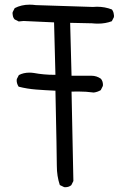

<svg xmlns="http://www.w3.org/2000/svg" viewBox="-20 -781 540 815"><path d="M311 -392.6Q345.7 -392.6 377.9 -388.2Q393.6 -390.1 407.7 -398.4L416.5 -416Q417 -418.5 417 -420.9Q417 -436.5 408.2 -446.8Q390.1 -459.5 368.2 -459.5H283.7L277.8 -684.1L370.6 -682.1Q383.8 -680.7 396 -680.7Q427.7 -680.7 454.6 -690.9L463.4 -708Q463.9 -710.9 463.9 -713.9Q463.9 -716.8 462.9 -721.2Q461.9 -731.4 455.1 -740.7Q425.3 -752.4 391.6 -752.4Q383.3 -752.4 374 -751.5L132.3 -759.3Q118.7 -761.2 105.5 -761.2Q70.8 -761.2 42.5 -746.6L33.7 -729.5Q33.2 -726.6 33.2 -723.6Q33.2 -720.7 34.2 -716.3Q35.2 -706.5 42 -698.7L59.6 -689.9L80.1 -691.9L209.5 -686L215.3 -463.4H210.9Q165.5 -463.4 124 -471.2Q113.8 -472.7 105.5 -472.7Q79.6 -472.7 60.1 -462.4L51.3 -445.3Q50.8 -442.4 50.8 -438Q50.8 -433.6 52.7 -426.8Q54.7 -419.9 59.1 -413.1Q95.2 -403.8 133.8 -400.9Q172.4 -397.9 215.3 -396Q221.2 -122.1 221.2 -77.6Q221.2 -33.2 233.9 4.4L252 13.2Q254.4 13.7 256.8 13.7Q272.5 13.7 282.7 4.9L291.5 -12.7L283.7 -392.1Q299.8 -392.6 311 -392.6Z"/></svg>

Font: Bakudai
Style: Light
Weight: 300
Version: Version 1.48